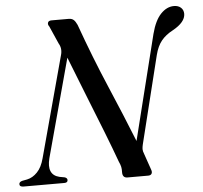

<svg xmlns="http://www.w3.org/2000/svg" viewBox="-67 -770 871 824"><g transform="rotate(-5 368.0 -358.0)"><path d="M122.5 -111.5Q104.5 -41 158.5 -28L180.5 -24Q192 -20.5 192 -11.5Q192 0 177 0H2Q-15.5 0 -15.5 -11.5Q-15.5 -21.5 -1.5 -25L19.5 -29Q43.5 -34 63.5 -54.8Q83.5 -75.5 93.5 -114L210.5 -547Q219 -575.5 205 -598.5L171.5 -674.5Q164.5 -683.5 167.5 -691.8Q170.5 -700 183 -700H257Q270.5 -700 278.2 -693.2Q286 -686.5 293 -671Q345 -526 401 -395.2Q457 -264.5 501.5 -152.5L614 -604Q629 -661.5 655 -688.5Q681 -715.5 711.5 -715.5Q730.5 -715.5 741.8 -705.2Q753 -695 753 -678Q752.5 -642.5 698.5 -612.5Q667 -596 648.5 -573.2Q630 -550.5 620.5 -513L527 -135Q524.5 -124 524.2 -115.5Q524 -107 529.5 -93.5L553 -25.5Q557.5 -14 553.5 -7Q549.5 0 538.5 0H449Q427.5 0 428 -25Q428.5 -38 426.5 -47.5Q424.5 -57 418 -71Q398.5 -125 368.8 -201Q339 -277 304.5 -363.2Q270 -449.5 237 -534.5Z"/></g></svg>

Font: Fraunces 72pt
Style: Italic
Weight: 400
Italic angle: -16°
Version: Version 1.000;[b76b70a41]